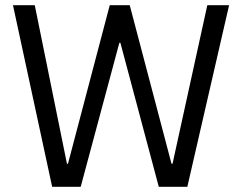

<svg xmlns="http://www.w3.org/2000/svg" viewBox="-20 -720 933 740"><path d="M181 0H291L440 -555H444L592 0H702L863 -700H779L645 -89H641L480 -700H403L242 -89H238L114 -700H30Z"/></svg>

Font: Fixel Text Regular
Style: Regular
Weight: 400
Width: 4
Designer: AlfaBravo + MacPaw
Foundry: Kyrylo Tkachov, Marchela Mozhyna, Serhii Makarenko, Maria Weinstein, Zakhar Kryvoshyya
Version: Version 1.211